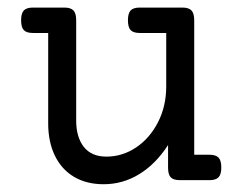

<svg xmlns="http://www.w3.org/2000/svg" viewBox="-20 -471 640 502"><path d="M487.8 -418V-66.4H527.8Q544.4 -66.4 551.5 -58.8Q558.6 -51.3 558.6 -33.2Q558.6 -15.1 551.5 -7.6Q544.4 0 527.8 0H450.2Q433.6 0 426.5 -7.3Q419.4 -14.6 419.4 -32.7V-91.8Q387.2 -42 344 -15.6Q300.8 10.7 251 10.7Q206.5 10.7 173.8 -8.5Q141.1 -27.8 123.5 -64Q106 -100.1 106 -148.4V-384.8H65.9Q49.3 -384.8 42.2 -392.3Q35.2 -399.9 35.2 -418Q35.2 -436 42.2 -443.6Q49.3 -451.2 65.9 -451.2H148.4Q165 -451.2 172.1 -443.6Q179.2 -436 179.2 -418V-155.8Q179.2 -112.3 199.2 -86.9Q219.2 -61.5 258.3 -61.5Q299.8 -61.5 335.7 -85.4Q371.6 -109.4 393.1 -151.4Q414.6 -193.4 414.6 -245.1V-384.8H345.2Q328.6 -384.8 321.5 -392.3Q314.5 -399.9 314.5 -418Q314.5 -436 321.5 -443.6Q328.6 -451.2 345.2 -451.2H457Q473.6 -451.2 480.7 -443.6Q487.8 -436 487.8 -418Z"/></svg>

Font: Courier Prime
Style: Regular
Weight: 400
Designer: Alan Dague-Greene, Quote-Unquote Apps
Foundry: Quote-Unquote Apps
Version: Version 3.018